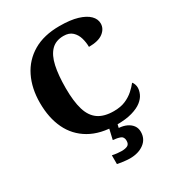

<svg xmlns="http://www.w3.org/2000/svg" viewBox="-222 -859 1134 1234"><g transform="rotate(-30 345.0 -242.0)"><path d="M410 10Q292 10 212.5 -36Q133 -82 93.5 -164.5Q54 -247 54 -358Q54 -466 94.5 -548.5Q135 -631 214 -677.5Q293 -724 409 -724Q490 -724 542.5 -708Q595 -692 621.5 -665.5Q648 -639 648 -606Q648 -567 613 -540Q578 -513 507 -513Q507 -546 497.5 -579Q488 -612 464.5 -634Q441 -656 400 -656Q342 -656 308 -621Q274 -586 259.5 -519.5Q245 -453 245 -358Q245 -259 264 -196.5Q283 -134 326 -104.5Q369 -75 440 -75Q492 -75 528 -91Q564 -107 589.5 -130Q615 -153 632 -175Q639 -168 643.5 -155Q648 -142 648 -130Q648 -108 637 -83.5Q626 -59 599.5 -38Q573 -17 526.5 -3.5Q480 10 410 10ZM377 240Q367 240 350 238.5Q333 237 315.5 234.5Q298 232 286 229V164Q304 168 322.5 170Q341 172 354 172Q383 172 399 163.5Q415 155 415 130Q415 101 393.5 93Q372 85 340 82L361 -9H422L412 34Q445 36 470 48Q495 60 509 79.5Q523 99 523 126Q523 179 482 209.5Q441 240 377 240Z"/></g></svg>

Font: Noto Serif Gujarati ExtraBold
Style: Regular
Weight: 800
Version: Version 2.102